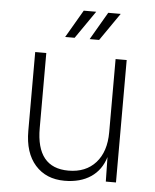

<svg xmlns="http://www.w3.org/2000/svg" viewBox="-53 -771 668 828"><g transform="rotate(5 281.0 -357.0)"><path d="M257 12Q177 12 130 -41Q83 -94 83 -189V-530H131V-205Q131 -33 270 -33Q345 -33 388 -81Q431 -129 431 -213V-530H479V0H435L433 -106Q416 -49 370.5 -18.5Q325 12 257 12ZM206 -606 276 -726H330L247 -606ZM312 -606 382 -726H436L353 -606Z"/></g></svg>

Font: Geist ExtLt
Style: Regular
Weight: 400
Designer: Basement.studio, Andrés Briganti, Mateo Zaragoza
Foundry: Basement.studio, Vercel, Andrés Briganti, Guido Ferreyra, Mateo Zaragoza
Version: Version 1.401